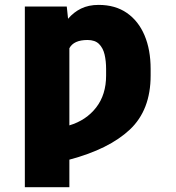

<svg xmlns="http://www.w3.org/2000/svg" viewBox="-20 -573 728 796"><path d="M262.2 -495.1Q284.7 -522 315.9 -537.4Q347.2 -552.7 388.7 -552.7Q458 -552.7 506.1 -519.3Q554.2 -485.8 579.3 -426.3Q604.5 -366.7 604.5 -287.1V-259.8Q604.5 -116.7 518.1 -35.6Q431.6 45.4 267.6 88.9V203.1H83V-545.9H256.8ZM267.6 -53.2Q337.4 -74.2 378.7 -127.4Q419.9 -180.7 419.9 -259.8V-287.1Q419.9 -319.8 413.6 -346.9Q407.2 -374 390.6 -390.6Q374 -407.2 342.8 -407.2Q285.6 -407.2 267.6 -373Z"/></svg>

Font: Inter Display Black
Style: Regular
Weight: 900
Designer: Rasmus Andersson
Foundry: rsms
Version: Version 4.000;git-a52131595